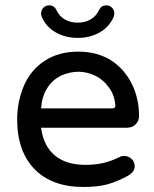

<svg xmlns="http://www.w3.org/2000/svg" viewBox="-20 -707 593 737"><path d="M140.6 -641.6Q137.7 -647.5 137.7 -655.3Q137.7 -668 146.5 -677.2Q155.3 -686.5 168.9 -686.5Q188.5 -686.5 197.3 -667Q208 -644.5 229 -632.3Q250 -620.1 278.3 -620.1Q306.6 -620.1 327.6 -632.3Q348.6 -644.5 359.4 -667Q368.2 -686.5 387.7 -686.5Q401.4 -686.5 410.2 -677.2Q418.9 -668 418.9 -655.3Q418.9 -647.5 416 -641.6Q399.4 -603.5 362.3 -582.5Q325.2 -561.5 278.3 -561.5Q231.4 -561.5 194.3 -582.5Q157.2 -603.5 140.6 -641.6ZM45.9 -249Q45.9 -315.4 71.3 -377Q97.7 -438.5 151.4 -473.6Q205.1 -508.8 280.3 -508.8Q352.5 -508.8 406.2 -475.6Q457 -442.4 485.4 -386.2Q513.7 -330.1 513.7 -261.7Q513.7 -243.2 501 -230Q488.3 -216.8 467.8 -216.8H137.7Q146.5 -147.5 189.9 -110.8Q233.4 -74.2 307.6 -74.2Q346.7 -74.2 377.4 -81.5Q408.2 -88.9 439.5 -104.5Q446.3 -108.4 457 -108.4Q472.7 -108.4 484.9 -97.2Q497.1 -85.9 497.1 -69.3Q497.1 -46.9 470.7 -32.2Q429.7 -9.8 392.6 0.5Q355.5 10.7 299.8 10.7Q179.7 10.7 112.8 -57.6Q45.9 -126 45.9 -249ZM422.9 -303.7Q418.9 -342.8 399.4 -369.1Q377.9 -400.4 346.2 -416Q314.5 -431.6 280.3 -431.6Q249 -431.6 214.8 -417Q180.7 -400.4 160.6 -367.7Q140.6 -335 137.7 -291H411.1Q423.8 -291 422.9 -303.7Z"/></svg>

Font: YuPearl-Regular
Style: Regular
Weight: 400
Designer: Max Yao
Foundry: Max-Everyday
Version: Version 1.011; ttfautohint (v1.8.3)